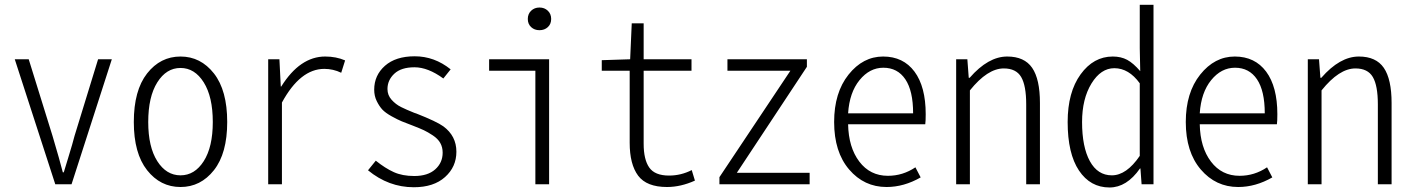

<svg xmlns="http://www.w3.org/2000/svg" viewBox="-20 -786 6020 819"><path d="M215.8 0 43 -533.2H102.5L204.1 -206.1Q235.4 -100.6 248 -50.8H252Q252.9 -54.7 271.5 -114.7Q290 -174.8 297.9 -206.1L398.4 -533.2H457L285.2 0Z M550.8 -265.6Q550.8 -400.4 607.4 -472.7Q664.1 -544.9 750 -544.9Q835.9 -544.9 892.6 -472.7Q949.2 -400.4 949.2 -265.6Q949.2 -131.8 892.6 -60.1Q835.9 11.7 750 11.7Q664.1 11.7 607.4 -60.1Q550.8 -131.8 550.8 -265.6ZM887.7 -265.6Q887.7 -373 849.1 -434.6Q810.5 -496.1 750 -496.1Q689.5 -496.1 650.9 -434.6Q612.3 -373 612.3 -265.6Q612.3 -159.2 650.9 -98.6Q689.5 -38.1 750 -38.1Q810.5 -38.1 849.1 -98.6Q887.7 -159.2 887.7 -265.6Z M1124 0V-533.2H1171.9L1177.7 -417H1179.7Q1259.8 -544.9 1367.2 -544.9Q1414.1 -544.9 1452.1 -528.3L1435.5 -475.6Q1401.4 -492.2 1363.3 -492.2Q1260.7 -492.2 1182.6 -348.6V0Z M1745.1 12.7Q1637.7 12.7 1549.8 -59.6L1583 -100.6Q1623 -68.4 1659.7 -51.8Q1696.3 -35.2 1747.1 -35.2Q1804.7 -35.2 1836.4 -63.5Q1868.2 -91.8 1868.2 -134.8Q1868.2 -158.2 1857.9 -176.3Q1847.7 -194.3 1826.2 -208.5Q1804.7 -222.7 1788.1 -230.5Q1771.5 -238.3 1741.2 -250Q1710 -261.7 1693.4 -268.6Q1676.8 -275.4 1650.4 -290Q1624 -304.7 1610.8 -318.8Q1597.7 -333 1586.9 -355Q1576.2 -377 1576.2 -403.3Q1576.2 -464.8 1622.1 -505.4Q1668 -545.9 1749 -545.9Q1833 -545.9 1902.3 -490.2L1871.1 -451.2Q1805.7 -499 1748 -499Q1691.4 -499 1662.1 -471.7Q1632.8 -444.3 1632.8 -406.2Q1632.8 -379.9 1650.4 -360.4Q1668 -340.8 1690.4 -329.6Q1712.9 -318.4 1747.1 -304.7Q1752.9 -302.7 1755.9 -301.8Q1842.8 -267.6 1871.1 -247.1Q1926.8 -206.1 1926.8 -138.7Q1926.8 -74.2 1878.4 -30.8Q1830.1 12.7 1745.1 12.7Z M2263.7 0V-484.4H2066.4V-533.2H2322.3V0ZM2316.9 -670.4Q2302.7 -657.2 2281.2 -657.2Q2259.8 -657.2 2245.6 -670.4Q2231.4 -683.6 2231.4 -705.1Q2231.4 -726.6 2245.6 -740.2Q2259.8 -753.9 2281.2 -753.9Q2302.7 -753.9 2316.9 -740.2Q2331.1 -726.6 2331.1 -705.1Q2331.1 -683.6 2316.9 -670.4Z M2825.2 11.7Q2738.3 11.7 2702.1 -36.6Q2666 -85 2666 -176.8V-484.4H2546.9V-529.3L2668 -533.2L2674.8 -686.5H2725.6V-533.2H2929.7V-484.4H2725.6V-172.9Q2725.6 -105.5 2749.5 -71.3Q2773.4 -37.1 2834 -37.1Q2884.8 -37.1 2930.7 -60.5L2944.3 -15.6Q2883.8 11.7 2825.2 11.7Z M3048.8 0V-30.3L3351.6 -484.4H3083V-533.2H3421.9V-501L3123 -48.8H3433.6V0Z M3761.7 11.7Q3666 11.7 3602.1 -63Q3538.1 -137.7 3538.1 -265.6Q3538.1 -390.6 3599.6 -467.8Q3661.1 -544.9 3747.1 -544.9Q3833 -544.9 3880.9 -480.5Q3928.7 -416 3928.7 -298.8Q3928.7 -269.5 3926.8 -255.9H3597.7Q3599.6 -157.2 3645.5 -96.7Q3691.4 -36.1 3767.6 -36.1Q3831.1 -36.1 3884.8 -72.3L3907.2 -29.3Q3835.9 11.7 3761.7 11.7ZM3597.7 -302.7H3875Q3875 -398.4 3841.8 -447.8Q3808.6 -497.1 3748 -497.1Q3689.5 -497.1 3646.5 -444.3Q3603.5 -391.6 3597.7 -302.7Z M4058.6 0V-533.2H4106.4L4112.3 -454.1H4116.2Q4195.3 -544.9 4276.4 -544.9Q4349.6 -544.9 4382.8 -496.6Q4416 -448.2 4416 -346.7V0H4357.4V-340.8Q4357.4 -420.9 4335.9 -457.5Q4314.5 -494.1 4261.7 -494.1Q4192.4 -494.1 4117.2 -400.4V0Z M4712.9 13.7Q4630.9 13.7 4582.5 -58.6Q4534.2 -130.9 4534.2 -265.6Q4534.2 -392.6 4589.4 -468.8Q4644.5 -544.9 4726.6 -544.9Q4761.7 -544.9 4788.1 -530.8Q4814.5 -516.6 4843.8 -482.4L4841.8 -580.1V-765.6H4900.4V0H4849.6L4844.7 -67.4H4842.8Q4786.1 13.7 4712.9 13.7ZM4722.7 -38.1Q4785.2 -38.1 4841.8 -121.1V-430.7Q4794.9 -495.1 4733.4 -495.1Q4675.8 -495.1 4635.7 -429.7Q4595.7 -364.3 4595.7 -265.6Q4595.7 -159.2 4628.9 -98.6Q4662.1 -38.1 4722.7 -38.1Z M5261.7 11.7Q5166 11.7 5102.1 -63Q5038.1 -137.7 5038.1 -265.6Q5038.1 -390.6 5099.6 -467.8Q5161.1 -544.9 5247.1 -544.9Q5333 -544.9 5380.9 -480.5Q5428.7 -416 5428.7 -298.8Q5428.7 -269.5 5426.8 -255.9H5097.7Q5099.6 -157.2 5145.5 -96.7Q5191.4 -36.1 5267.6 -36.1Q5331.1 -36.1 5384.8 -72.3L5407.2 -29.3Q5335.9 11.7 5261.7 11.7ZM5097.7 -302.7H5375Q5375 -398.4 5341.8 -447.8Q5308.6 -497.1 5248 -497.1Q5189.5 -497.1 5146.5 -444.3Q5103.5 -391.6 5097.7 -302.7Z M5558.6 0V-533.2H5606.4L5612.3 -454.1H5616.2Q5695.3 -544.9 5776.4 -544.9Q5849.6 -544.9 5882.8 -496.6Q5916 -448.2 5916 -346.7V0H5857.4V-340.8Q5857.4 -420.9 5835.9 -457.5Q5814.5 -494.1 5761.7 -494.1Q5692.4 -494.1 5617.2 -400.4V0Z"/></svg>

Font: GenEi Gothic M Light
Style: Regular
Weight: 300
Designer: o_tamon (Modified); [Source Han Sans]
Ryoko NISHIZUKA  (kana & ideographs); Paul D. Hunt (Latin, Greek & Cyrillic); Wenl
Version: Version 1.1a;Original Version 1.004